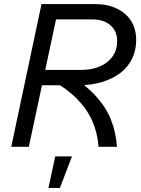

<svg xmlns="http://www.w3.org/2000/svg" viewBox="-20 -718 690 939"><path d="M161 -301 176 -376H373Q457 -376 505 -415Q553 -454 553 -517Q553 -566 520 -594.5Q487 -623 432 -623H229L245 -698H445Q506 -698 551.5 -676Q597 -654 621.5 -615Q646 -576 646 -522Q646 -472 626 -431Q606 -390 569 -361.5Q532 -333 479.5 -317Q427 -301 361 -301ZM35 0 183 -698H270L121 0ZM462 0Q457 -68 431.5 -126Q406 -184 356.5 -234.5Q307 -285 229 -328L323 -350Q400 -302 449 -248Q498 -194 522.5 -133Q547 -72 552 0ZM217 201 250 47H332L273 201Z"/></svg>

Font: Azeret Mono Thin Light
Style: Italic
Weight: 300
Italic angle: -12°
Version: Version 1.002